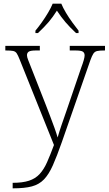

<svg xmlns="http://www.w3.org/2000/svg" viewBox="-20 -786 592 1046"><path d="M49 210Q103 210 138 198.5Q173 187 196 162Q219 137 236.5 97.5Q254 58 274 4L87 -462Q78 -485 71 -495.5Q64 -506 51 -508.5Q38 -511 12 -511H9V-536H197V-511H176Q146 -511 136.5 -504.5Q127 -498 127 -485Q127 -475 133.5 -459Q140 -443 154 -407L229 -216Q240 -187 253 -153.5Q266 -120 277 -89Q288 -58 294 -37Q303 -69 314.5 -102.5Q326 -136 341 -179L423 -419Q431 -440 436 -457.5Q441 -475 441 -484Q441 -498 431.5 -504.5Q422 -511 391 -511H360V-536H552V-511H549Q522 -511 509 -508Q496 -505 488.5 -493.5Q481 -482 472 -457L317 -12Q290 65 268 114.5Q246 164 219.5 191.5Q193 219 153.5 229.5Q114 240 52 240H49ZM173 -619Q189 -638 207.5 -664Q226 -690 242 -717Q258 -744 267 -766H314Q323 -744 339 -717Q355 -690 374 -664Q393 -638 408 -619V-606H394Q359 -639 336 -666Q313 -693 290 -728Q268 -693 245 -666Q222 -639 187 -606H173Z"/></svg>

Font: Noto Serif ExtraLight
Style: Regular
Weight: 200
Designer: Monotype Design Team
Foundry: Monotype Imaging Inc.
Version: Version 2.015; ttfautohint (v1.8.4.7-5d5b)